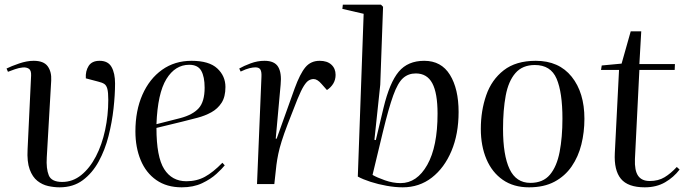

<svg xmlns="http://www.w3.org/2000/svg" viewBox="-20 -787 2938 821"><path d="M406 -527Q442 -527 457 -500.5Q472 -474 472 -430Q472 -382 465.5 -323Q459 -264 444 -205Q429 -146 402 -96.5Q375 -47 334 -16.5Q293 14 235 14Q211 14 186 8.5Q161 3 140 -13.5Q119 -30 107 -62.5Q95 -95 98 -149L113 -464Q114 -486 103.5 -493Q93 -500 77 -498.5Q61 -497 44 -491L14 -480L8 -494Q28 -504 61.5 -515.5Q95 -527 124 -527Q167 -527 184 -503.5Q201 -480 199 -443L180 -114Q177 -66 188.5 -37.5Q200 -9 246 -9Q291 -9 327.5 -38.5Q364 -68 390 -118Q416 -168 429.5 -231Q443 -294 443 -360Q443 -392 439 -407Q435 -422 426 -428Q417 -434 400 -438L347 -452Q345 -483 359 -505Q373 -527 406 -527Z M799 -527Q874 -527 909 -494.5Q944 -462 944 -415Q944 -373 927.5 -347.5Q911 -322 884 -307Q857 -292 824.5 -283.5Q792 -275 760 -267L649 -240Q649 -116 682 -64Q715 -12 777 -12Q821 -12 856 -31Q891 -50 931 -91L941 -80Q930 -66 905.5 -43.5Q881 -21 844 -3.5Q807 14 757 14Q693 14 648.5 -17Q604 -48 581.5 -102.5Q559 -157 559 -225Q559 -314 589 -382Q619 -450 673 -488.5Q727 -527 799 -527ZM855 -412Q855 -459 840.5 -484.5Q826 -510 789 -510Q729 -510 691.5 -449Q654 -388 649 -256L751 -282Q804 -296 829.5 -324Q855 -352 855 -412Z M1098 -459Q1099 -480 1093.5 -489.5Q1088 -499 1072 -499Q1062 -499 1047 -495.5Q1032 -492 1009 -481L1003 -494Q1022 -505 1051.5 -516Q1081 -527 1111 -527Q1154 -527 1169.5 -501Q1185 -475 1180 -425L1159 -194H1163L1240 -409Q1263 -472 1286 -499.5Q1309 -527 1347 -527Q1379 -527 1397 -510.5Q1415 -494 1415 -467Q1415 -446 1405 -429.5Q1395 -413 1378 -402L1355 -428Q1337 -449 1321 -449Q1311 -449 1301 -443.5Q1291 -438 1279.5 -420Q1268 -402 1252 -363Q1227 -300 1210.5 -257Q1194 -214 1184.5 -183.5Q1175 -153 1170 -129Q1165 -105 1162 -82L1153 0H1079Z M1702 14Q1670 14 1633.5 7.5Q1597 1 1564.5 -9.5Q1532 -20 1510 -32L1535 -728L1444 -749L1446 -767H1609L1618 -758L1606 -425L1581 -189L1587 -188L1620 -326Q1646 -434 1685 -480.5Q1724 -527 1794 -527Q1867 -527 1904 -467Q1941 -407 1941 -308Q1941 -214 1910.5 -141.5Q1880 -69 1826.5 -27.5Q1773 14 1702 14ZM1758 -473Q1726 -473 1703.5 -453Q1681 -433 1661.5 -379Q1642 -325 1617 -222L1573 -39Q1592 -28 1626 -16Q1660 -4 1693 -4Q1763 -4 1807 -82Q1851 -160 1851 -301Q1851 -389 1828.5 -431Q1806 -473 1758 -473Z M2242 14Q2176 14 2130 -18Q2084 -50 2060 -106.5Q2036 -163 2036 -236Q2036 -313 2059 -379.5Q2082 -446 2134 -486.5Q2186 -527 2271 -527Q2370 -527 2424.5 -459Q2479 -391 2479 -279Q2479 -222 2466 -169.5Q2453 -117 2424.5 -75.5Q2396 -34 2351 -10Q2306 14 2242 14ZM2248 -5Q2302 -5 2331.5 -40Q2361 -75 2373 -137.5Q2385 -200 2385 -280Q2385 -392 2360 -450.5Q2335 -509 2267 -509Q2214 -509 2184 -474.5Q2154 -440 2142.5 -378.5Q2131 -317 2131 -236Q2131 -123 2159 -64Q2187 -5 2248 -5Z M2553 -507 2638 -515 2677 -653H2722L2714 -513H2866L2865 -488H2714L2695 -107Q2693 -58 2708.5 -35.5Q2724 -13 2758 -13Q2795 -13 2821.5 -29Q2848 -45 2874 -73L2886 -62Q2861 -29 2824 -7.5Q2787 14 2737 14Q2665 14 2635 -22.5Q2605 -59 2609 -133L2627 -488H2550Z"/></svg>

Font: Literata 72pt
Style: Italic
Weight: 400
Italic angle: -2°
Designer: Latin by Veronika Burian and Jose Scaglione. Greek by Irene Vlachou. Cyrillic by Vera Evstafieva
Foundry: TypeTogether
Version: Version 3.002